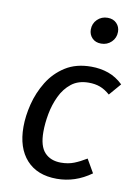

<svg xmlns="http://www.w3.org/2000/svg" viewBox="-88 -838 649 909"><g transform="rotate(10 236.0 -383.5)"><path d="M319.1 -539.1Q363.2 -539.1 401.8 -525.6Q440.3 -512 472.3 -481L422.9 -423.5Q398.9 -444.5 375 -453.4Q351 -462.4 320.1 -462.4Q270.2 -462.4 237.3 -436.5Q204.4 -410.6 185 -369.7Q165.6 -328.8 157.1 -282.9Q148.6 -237 148.6 -196.2Q148.6 -127.4 177.1 -97Q205.5 -66.6 255.3 -66.6Q290.2 -66.6 318.1 -77.6Q346 -88.6 377 -107.6L414.3 -43Q375.3 -15 334.3 -1.5Q293.2 12.1 249.1 12.1Q154.9 12.1 103.2 -45Q51.6 -102.1 51.6 -203.1Q51.6 -255.1 66.1 -313.1Q80.7 -371.1 112.2 -422.6Q143.8 -474.1 194.9 -506.6Q246 -539.1 319.1 -539.1ZM344.9 -654.6Q317.8 -654.6 301.7 -671.2Q285.6 -687.8 285.6 -712Q285.6 -741.2 305.7 -760.8Q325.9 -780.5 355.1 -780.5Q382.2 -780.5 398.3 -763.9Q414.4 -747.3 414.4 -723.1Q414.4 -693.9 394.3 -674.3Q374.1 -654.6 344.9 -654.6Z"/></g></svg>

Font: Fira Sans Variable
Style: Italic
Weight: 397
Italic angle: -8°
Designer: Carrois Corporate & Edenspiekermann AG
Foundry: Carrois Corporate GbR & Edenspiekermann AG
Version: Version 4.202